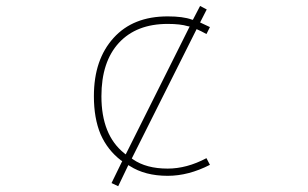

<svg xmlns="http://www.w3.org/2000/svg" viewBox="-20 -609 1040 648"><path d="M356.4 8.8 392.6 -65.4 388.7 -67.4Q342.8 -102.5 319.3 -156.2Q296.9 -210 296.9 -284.2Q296.9 -346.7 313.5 -395.5Q330.1 -444.3 363.3 -481Q396.5 -517.6 441.9 -535.6Q487.3 -553.7 545.9 -553.7Q597.7 -553.7 627 -543L630.9 -542L655.3 -588.9L677.7 -577.1L655.3 -533.2L688.5 -517.6L676.8 -494.1Q655.3 -505.9 647.5 -508.8L643.6 -510.7L424.8 -74.2L428.7 -71.3Q473.6 -40 545.9 -40Q610.4 -40 676.8 -75.2L688.5 -52.7Q616.2 -15.6 545.9 -15.6Q469.7 -15.6 418 -48.8L413.1 -51.8L378.9 19.5ZM545.9 -528.3Q440.4 -528.3 381.3 -464.4Q322.3 -400.4 322.3 -284.2Q322.3 -153.3 399.4 -91.8L404.3 -87.9L620.1 -519.5L614.3 -520.5Q588.9 -528.3 545.9 -528.3Z"/></svg>

Font: Mgen+ 1mn thin
Style: Regular
Weight: 100
Designer: [Source Han Sans]
Ryoko NISHIZUKA  (kana & ideographs); Paul D. Hunt (Latin, Greek & Cyrillic); Wenlong ZHANG  (bopomofo
Version: Version 1.059.20150602